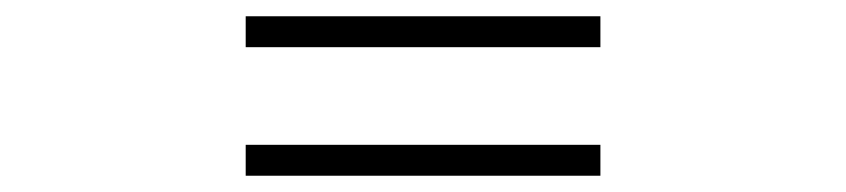

<svg xmlns="http://www.w3.org/2000/svg" viewBox="-20 -498 1040 236"><path d="M282 -478V-440H718V-478ZM282 -320V-282H718V-320Z"/></svg>

Font: Noto Sans CJK HK Medium
Style: Regular
Weight: 500
Designer: Ryoko NISHIZUKA 西塚涼子 (kana, bopomofo & ideographs); Paul D. Hunt (Latin, Greek & Cyrillic); Sandoll Communications 산돌커뮤니
Foundry: Adobe
Version: Version 2.004;hotconv 1.0.118;makeotfexe 2.5.65603